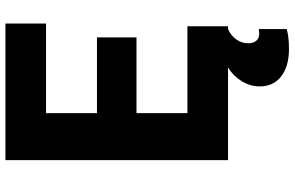

<svg xmlns="http://www.w3.org/2000/svg" viewBox="-204 -636 1059 690"><g transform="rotate(-90 325.0 -290.5)"><path d="M95 0V-800H586V-654H264V-471H536V-329H264V-146H576V0ZM494 219Q432 219 396 191Q360 163 360 114Q360 80 378.5 49.5Q397 19 428 0L496 -3L566 0Q543 10 529 29.5Q515 49 515 73Q515 91 524 101.5Q533 112 549 112Q555 112 559 111.5Q563 111 566 110V211Q555 214 538 216.5Q521 219 494 219Z"/></g></svg>

Font: Martian Mono SemiCondensed
Style: Bold
Weight: 700
Width: 4
Designer: Roman Shamin
Foundry: Evil Martians
Version: Version 1.000